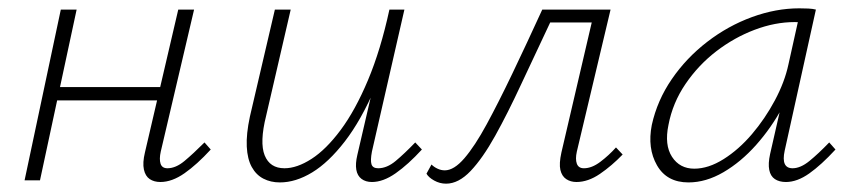

<svg xmlns="http://www.w3.org/2000/svg" viewBox="-20 -433 2053 461"><path d="M365 4Q350 4 339.5 -3Q329 -10 325.5 -26Q322 -42 328 -67L408 -410H446L366 -69Q362 -51 365.5 -40Q369 -29 382 -29Q402 -29 423 -46.5Q444 -64 471 -91L486 -74Q453 -38 423 -17Q393 4 365 4ZM39 0 126 -410H164L76 0ZM97 -192 103 -224H388L381 -192Z M652 5Q630 5 612.5 -4Q595 -13 584.5 -32Q574 -51 572.5 -81Q571 -111 580 -153L640 -410H678L619 -155Q603 -91 615.5 -60Q628 -29 663 -29Q693 -29 728 -51.5Q763 -74 798 -121Q833 -168 863.5 -240.5Q894 -313 915 -410H939Q915 -302 881 -223Q847 -144 808 -93.5Q769 -43 729.5 -19Q690 5 652 5ZM873 4Q858 4 848 -3.5Q838 -11 835.5 -25.5Q833 -40 838 -61L919 -410H951L873 -69Q869 -48 872 -38.5Q875 -29 888 -29Q909 -29 930 -46.5Q951 -64 977 -91L993 -74Q960 -38 930 -17Q900 4 873 4Z M1051 8Q1036 8 1022.5 0.5Q1009 -7 1004 -16L1016 -38Q1022 -32 1030.5 -28Q1039 -24 1048 -24Q1070 -24 1095 -53Q1120 -82 1148.5 -134.5Q1177 -187 1210.5 -257Q1244 -327 1282 -410H1424L1418 -379H1301Q1264 -301 1231.5 -231Q1199 -161 1169 -107Q1139 -53 1110 -22.5Q1081 8 1051 8ZM1364 4Q1350 4 1339.5 -3Q1329 -10 1325.5 -25Q1322 -40 1328 -67L1408 -410H1446L1365 -69Q1361 -51 1365 -40Q1369 -29 1382 -29Q1401 -29 1421.5 -44.5Q1442 -60 1459 -79L1475 -62Q1449 -35 1420.5 -15.5Q1392 4 1364 4Z M1633 5Q1581 5 1557.5 -36Q1534 -77 1545 -133Q1558 -192 1593 -243Q1628 -294 1678 -332.5Q1728 -371 1785.5 -392Q1843 -413 1899 -413Q1911 -413 1921 -412.5Q1931 -412 1939 -410L1864 -71Q1855 -29 1883 -29Q1902 -29 1923.5 -46.5Q1945 -64 1971 -91L1986 -74Q1952 -37 1923 -16.5Q1894 4 1867 4Q1851 4 1840.5 -3Q1830 -10 1827 -25Q1824 -40 1829 -63L1870 -243L1897 -277Q1886 -226 1859 -176Q1832 -126 1795.5 -85Q1759 -44 1717 -19.5Q1675 5 1633 5ZM1647 -28Q1681 -28 1717.5 -51Q1754 -74 1785.5 -111Q1817 -148 1840.5 -192Q1864 -236 1873 -278L1899 -395L1919 -378Q1914 -379 1905 -379.5Q1896 -380 1888 -380Q1841 -380 1792 -361.5Q1743 -343 1700 -310Q1657 -277 1626 -231.5Q1595 -186 1585 -133Q1575 -85 1593.5 -56.5Q1612 -28 1647 -28Z"/></svg>

Font: Ysabeau ExtraLight
Style: Italic
Weight: 250
Italic angle: -12°
Version: Version 2.000;gftools[0.9.27.dev2+g8671c4b]